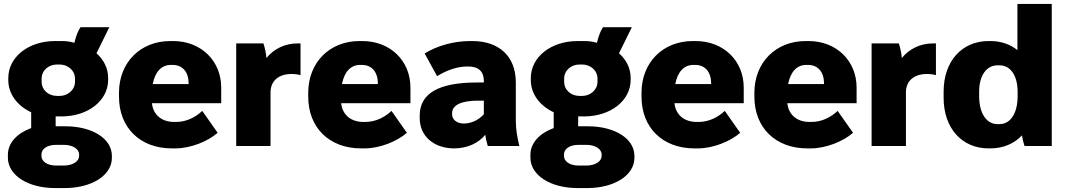

<svg xmlns="http://www.w3.org/2000/svg" viewBox="-20 -740 5406 973"><path d="M22 -334C22 -263 69 -203 138 -171V-91C67 -65 20 -16 20 44V59C20 149 123 213 258 213H309C444 213 547 149 547 60V50C547 -38 447 -100 311 -100H274C270 -100 265 -100 262 -100V-150C265 -150 270 -150 273 -150H292C426 -150 528 -230 528 -335V-345C528 -394 506 -437 469 -470L534 -602H388C378 -588 366 -562 357 -523C337 -529 317 -532 294 -532H259C125 -532 22 -452 22 -344ZM191 -341C191 -385 228 -413 268 -413H283C322 -413 360 -385 360 -341V-326C360 -283 322 -254 283 -254H268C228 -254 191 -282 191 -326ZM190 43C190 15 218 -6 265 -6H303C350 -6 381 16 381 43V50C381 77 350 99 303 99H265C219 99 190 78 190 50Z M851 12H869C945 12 1033 -23 1083 -67L1005 -178C972 -147 926 -122 872 -122H863C800 -122 757 -157 750 -216V-217H1101V-296C1101 -432 999 -532 857 -532H843C691 -532 583 -423 583 -270V-250C583 -93 690 12 851 12ZM754 -314C766 -376 798 -411 846 -411H855C903 -411 935 -378 936 -319V-314Z M1177 0H1351V-272C1351 -329 1391 -365 1457 -365C1473 -365 1492 -363 1503 -359V-520H1488C1423 -520 1368 -492 1330 -446C1329 -467 1322 -500 1315 -520H1177Z M1810 12H1828C1904 12 1992 -23 2042 -67L1964 -178C1931 -147 1885 -122 1831 -122H1822C1759 -122 1716 -157 1709 -216V-217H2060V-296C2060 -432 1958 -532 1816 -532H1802C1650 -532 1542 -423 1542 -270V-250C1542 -93 1649 12 1810 12ZM1713 -314C1725 -376 1757 -411 1805 -411H1814C1862 -411 1894 -378 1895 -319V-314Z M2282 12C2346 12 2405 -14 2439 -57C2442 -36 2447 -16 2452 0H2612C2601 -45 2594 -84 2594 -130V-322C2594 -455 2509 -532 2373 -532H2362C2280 -532 2194 -508 2132 -469L2195 -354C2252 -389 2303 -403 2350 -403H2354C2407 -403 2432 -375 2432 -331V-322H2397C2200 -322 2107 -265 2107 -154V-141C2107 -49 2180 12 2282 12ZM2330 -114C2295 -114 2271 -134 2271 -161V-166C2271 -207 2316 -230 2404 -230H2432V-161C2404 -130 2366 -114 2330 -114Z M2670 -334C2670 -263 2717 -203 2786 -171V-91C2715 -65 2668 -16 2668 44V59C2668 149 2771 213 2906 213H2957C3092 213 3195 149 3195 60V50C3195 -38 3095 -100 2959 -100H2922C2918 -100 2913 -100 2910 -100V-150C2913 -150 2918 -150 2921 -150H2940C3074 -150 3176 -230 3176 -335V-345C3176 -394 3154 -437 3117 -470L3182 -602H3036C3026 -588 3014 -562 3005 -523C2985 -529 2965 -532 2942 -532H2907C2773 -532 2670 -452 2670 -344ZM2839 -341C2839 -385 2876 -413 2916 -413H2931C2970 -413 3008 -385 3008 -341V-326C3008 -283 2970 -254 2931 -254H2916C2876 -254 2839 -282 2839 -326ZM2838 43C2838 15 2866 -6 2913 -6H2951C2998 -6 3029 16 3029 43V50C3029 77 2998 99 2951 99H2913C2867 99 2838 78 2838 50Z M3499 12H3517C3593 12 3681 -23 3731 -67L3653 -178C3620 -147 3574 -122 3520 -122H3511C3448 -122 3405 -157 3398 -216V-217H3749V-296C3749 -432 3647 -532 3505 -532H3491C3339 -532 3231 -423 3231 -270V-250C3231 -93 3338 12 3499 12ZM3402 -314C3414 -376 3446 -411 3494 -411H3503C3551 -411 3583 -378 3584 -319V-314Z M4071 12H4089C4165 12 4253 -23 4303 -67L4225 -178C4192 -147 4146 -122 4092 -122H4083C4020 -122 3977 -157 3970 -216V-217H4321V-296C4321 -432 4219 -532 4077 -532H4063C3911 -532 3803 -423 3803 -270V-250C3803 -93 3910 12 4071 12ZM3974 -314C3986 -376 4018 -411 4066 -411H4075C4123 -411 4155 -378 4156 -319V-314Z M4397 0H4571V-272C4571 -329 4611 -365 4677 -365C4693 -365 4712 -363 4723 -359V-520H4708C4643 -520 4588 -492 4550 -446C4549 -467 4542 -500 4535 -520H4397Z M4990 12H4998C5064 12 5120 -12 5159 -54C5162 -35 5167 -14 5172 0H5310V-720H5136V-486C5099 -516 5052 -532 4998 -532H4990C4854 -532 4762 -429 4762 -276V-244C4762 -91 4854 12 4990 12ZM5035 -111C4979 -111 4942 -166 4942 -253V-275C4942 -357 4979 -409 5035 -409H5045C5101 -409 5137 -357 5137 -275V-253C5137 -166 5101 -111 5045 -111Z"/></svg>

Font: Fixel Text ExtraBold
Style: Regular
Weight: 800
Width: 4
Designer: AlfaBravo + MacPaw
Foundry: Kyrylo Tkachov, Marchela Mozhyna, Serhii Makarenko, Maria Weinstein, Zakhar Kryvoshyya
Version: Version 1.211